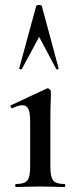

<svg xmlns="http://www.w3.org/2000/svg" viewBox="-20 -750 306 770"><path d="M44 -12Q78 -12 89.5 -26Q101 -40 101 -81V-263Q101 -297 94 -312.5Q87 -328 70 -328Q54 -328 30 -316H29Q25 -316 23 -321Q21 -326 24 -328L168 -395L171 -396Q175 -396 179.5 -391.5Q184 -387 184 -384V-363Q182 -321 182 -264V-81Q182 -40 193.5 -26Q205 -12 239 -12Q242 -12 242 -6Q242 0 239 0Q214 0 199 -1L141 -2L83 -1Q69 0 44 0Q41 0 41 -6Q41 -12 44 -12ZM215 -475Q215 -473 210.5 -472Q206 -471 205 -474L137 -602L68 -474Q67 -471 61.5 -472.5Q56 -474 57 -476L125 -725Q126 -730 136 -730Q147 -730 148 -725L215 -476Z"/></svg>

Font: Cormorant Infant SemiBold
Style: Regular
Weight: 600
Designer: Christian Thalmann (Catharsis Fonts)
Foundry: Catharsis Fonts
Version: Version 4.000